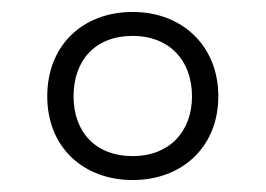

<svg xmlns="http://www.w3.org/2000/svg" viewBox="-20 -744 444 321"><path d="M202 -443C284 -443 345 -498 345 -583C345 -668 284 -724 202 -724C118 -724 59 -668 59 -583C59 -498 119 -443 202 -443ZM202 -483C140 -483 103 -523 103 -583C103 -643 139 -684 202 -684C262 -684 301 -644 301 -583C301 -524 263 -483 202 -483Z"/></svg>

Font: Noto Sans SemiCondensed Light
Style: Regular
Weight: 300
Width: 4
Designer: Monotype Design Team
Foundry: Monotype Imaging Inc.
Version: Version 2.013